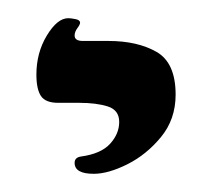

<svg xmlns="http://www.w3.org/2000/svg" viewBox="-20 15 233 211"><path d="M83 206Q62 206 62 194Q62 188 69 187Q91 184 101 173Q111 162 111 149Q111 136 98.5 132Q86 128 67 128H44Q30 128 25 120.5Q20 113 20 97Q20 73 31.5 54Q43 35 55 35Q58 35 63 36Q68 37 68 40Q68 42 65 46Q62 50 62 54Q62 60 71 60H99Q131 60 152 72Q173 84 173 119Q173 146 157 165.5Q141 185 120 195.5Q99 206 83 206Z"/></svg>

Font: BriemHand
Style: Regular
Weight: 400
Designer: Gunnlaugur SE Briem, Eben Sorkin
Foundry: Sorkin Type
Version: Version 1.001; ttfautohint (v1.8.4.7-5d5b)